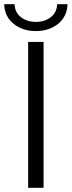

<svg xmlns="http://www.w3.org/2000/svg" viewBox="-21 -901 344 921"><path d="M114 -700H188V0H114ZM-1 -881H49Q50 -842 79 -819Q108 -796 151 -796Q194 -796 223 -819Q252 -842 253 -881H303Q301 -822 258 -787Q215 -752 151 -752Q87 -752 44 -787Q1 -822 -1 -881Z"/></svg>

Font: CMG Sans
Style: Regular
Weight: 400
Designer: Julieta Ulanovsky
Foundry: Julieta Ulanovsky
Version: Version 7.200